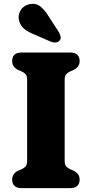

<svg xmlns="http://www.w3.org/2000/svg" viewBox="-20 -971 474 991"><path d="M313.8 -140.6Q313.8 -121.1 321.9 -112Q330.1 -103 342.8 -97.4L360.8 -89.6Q391 -74.8 391 -43.2Q391 -23.2 378.9 -11.6Q366.9 0 341.6 0H92.2Q67 0 54.9 -11.6Q42.8 -23.2 42.8 -43.2Q42.8 -74.8 73 -89.6L91 -97.4Q104.1 -103 112.1 -112Q120 -121.1 120 -140.6V-559.4Q120 -578.9 112.1 -588Q104.1 -597.1 91 -602.6L73 -610.4Q42.8 -625.2 42.8 -656.8Q42.8 -676.8 54.9 -688.4Q67 -700 92.2 -700H341.6Q366.9 -700 378.9 -688.4Q391 -676.8 391 -656.8Q391 -625.2 360.8 -610.4L342.8 -602.6Q330.1 -597.1 321.9 -588Q313.8 -578.9 313.8 -559.4ZM235 -880.2 283.4 -805.9Q289.9 -794.1 292.6 -782.9Q295.4 -771.8 288.1 -762Q281.3 -753.5 268.6 -752Q255.9 -750.6 243.8 -755.3L160.1 -791.7Q123.7 -806 104.8 -822.2Q85.9 -838.4 78.5 -863.9Q71.4 -890 84.7 -915Q98.1 -940.1 127.9 -948.4Q163.5 -957.7 188.5 -937.5Q213.5 -917.3 235 -880.2Z"/></svg>

Font: Fraunces SuperSoft Wonky
Style: Regular
Weight: 900
Version: Version 1.000;[b76b70a41]